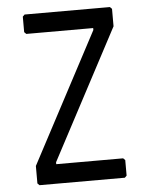

<svg xmlns="http://www.w3.org/2000/svg" viewBox="-51 -747 615 789"><g transform="rotate(-5 256.0 -352.0)"><path d="M80 0 72 -8V-80L356 -616V-624H80L72 -632V-696L80 -704H432L440 -696V-624L156 -88V-80H432L440 -72V-8L432 0Z"/></g></svg>

Font: Hasubi Mono
Style: Regular
Weight: 400
Designer: Eli Heuer
Foundry: Eli Heuer
Version: Version 1.000